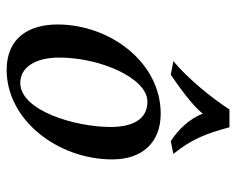

<svg xmlns="http://www.w3.org/2000/svg" viewBox="-88 -626 727 592"><g transform="rotate(90 276.0 -330.5)"><path d="M56 -144C56 -56 97 13 196 13C350 13 472 -144 472 -313C472 -404 421 -462 331 -462C173 -462 56 -306 56 -144ZM158 -149C158 -275 221 -421 294 -421C349 -421 372 -375 372 -307C372 -199 322 -29 236 -29C188 -29 158 -76 158 -149ZM169 -501 211 -493C244 -516 306 -559 331 -592C346 -551 382 -514 416 -493L455 -501C410 -557 392 -602 373 -674H318C282 -618 220 -543 169 -501Z"/></g></svg>

Font: KpRoman
Style: SemiboldItalic
Weight: 600
Italic angle: -11°
Version: Version 0.66